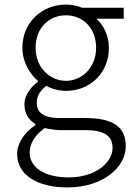

<svg xmlns="http://www.w3.org/2000/svg" viewBox="-20 -567 583 841"><path d="M275 254C431 254 531 166 531 73C531 -12 474 -50 353 -50H241C164 -50 141 -79 141 -117C141 -151 160 -173 183 -191C207 -177 240 -169 269 -169C374 -169 457 -247 457 -357C457 -411 434 -457 402 -485H522V-533H340C323 -540 298 -547 269 -547C164 -547 78 -469 78 -358C78 -294 112 -241 146 -213V-209C122 -191 87 -156 87 -110C87 -68 108 -40 135 -24V-19C86 14 55 61 55 108C55 198 142 254 275 254ZM269 -213C198 -213 136 -271 136 -358C136 -446 196 -500 269 -500C341 -500 401 -446 401 -358C401 -271 339 -213 269 -213ZM282 210C173 210 110 166 110 101C110 65 130 26 176 -6C203 0 231 3 243 3H352C431 3 473 24 473 81C473 145 398 210 282 210Z"/></svg>

Font: Source Han Sans SC Light
Style: Regular
Weight: 300
Designer: Ryoko NISHIZUKA (kana & ideographs); Paul D. Hunt (Latin, Greek & Cyrillic); Wenlong ZHANG (bopomofo); Sandoll Communica
Foundry: Adobe Systems Incorporated
Version: Version 1.004;PS 1.004;hotconv 1.0.82;makeotf.lib2.5.63406